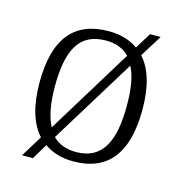

<svg xmlns="http://www.w3.org/2000/svg" viewBox="-95 -662 745 788"><g transform="rotate(15 278.0 -268.0)"><path d="M124 -51 68 40H114L154 -26C187 -2 229 10 277 10C421 10 497 -80 497 -268C497 -367 475 -438 434 -483L492 -576H447L405 -508C372 -532 330 -544 281 -544C135 -544 60 -455 60 -268C60 -169 82 -97 124 -51ZM379 -466 156 -102C135 -142 125 -198 125 -268C125 -425 168 -504 280 -504C322 -504 355 -491 379 -466ZM278 -30C236 -30 203 -43 179 -67L402 -430C422 -393 431 -338 431 -268C431 -118 391 -30 278 -30Z"/></g></svg>

Font: Noto Serif Telugu Light
Style: Regular
Weight: 300
Designer: Jelle Bosma - Monotype Design Team
Foundry: Monotype Imaging Inc.
Version: Version 2.005